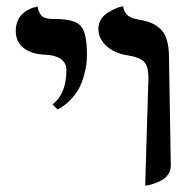

<svg xmlns="http://www.w3.org/2000/svg" viewBox="-20 -579 585 607"><path d="M162.1 -232.9 146 -249Q189.9 -282.2 189.9 -357.9Q189.9 -379.4 173.1 -391.8Q156.2 -404.3 126 -405.8Q80.1 -407.2 54.9 -427Q29.8 -446.8 29.8 -481Q29.8 -500 36.9 -515.1Q43.9 -530.3 54.2 -538.1Q64.5 -545.9 74.7 -550.8Q85 -555.7 91.8 -556.6L99.1 -558.1Q100.6 -546.9 104.7 -539.1Q108.9 -531.2 113.5 -527.3Q118.2 -523.4 126.5 -521.5Q134.8 -519.5 139.9 -519.3Q145 -519 154.8 -519Q215.3 -519 235.1 -497.3Q254.9 -475.6 254.9 -407.2Q254.9 -392.1 253.2 -377Q251.5 -361.8 245.6 -340.3Q239.7 -318.8 230.2 -300.5Q220.7 -282.2 203.1 -263.7Q185.5 -245.1 162.1 -232.9ZM439 7.8 449.2 -333Q449.2 -370.6 434.6 -384.5Q419.9 -398.4 384.8 -403.8Q343.3 -409.7 317.1 -433.1Q291 -456.5 291 -487.8Q291 -503.9 299.1 -517.1Q307.1 -530.3 318.6 -537.6Q330.1 -544.9 341.6 -550.3Q353 -555.7 361.3 -557.6L369.1 -559.1Q371.1 -546.9 376.5 -538.6Q381.8 -530.3 389.9 -526.1Q397.9 -522 403.6 -520.3Q409.2 -518.6 418 -517.1Q441.4 -513.2 456.5 -507.1Q471.7 -501 485.6 -489Q499.5 -477.1 506.6 -455.3Q513.7 -433.6 514.2 -401.9Q515.1 -348.6 517.1 -229.7Q519 -110.8 520 -55.2Q520 -40 511.7 -27.8Q503.4 -15.6 491.5 -9.3Q479.5 -2.9 467.5 1.2Q455.6 5.4 447.3 6.8Z"/></svg>

Font: Linear Smooth
Style: Bold
Weight: 700
Designer: Philipp H. Poll, Flanker
Foundry: Philipp H. Poll, reworked by Flanker
Version: Version 1.061 | FøM Fix